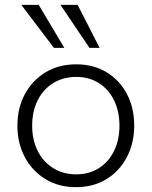

<svg xmlns="http://www.w3.org/2000/svg" viewBox="-20 -767 627 794"><path d="M294 7Q222 7 167.5 -26.5Q113 -60 82.5 -117.5Q52 -175 52 -247Q52 -321 83 -378Q114 -435 168.5 -468Q223 -501 295 -501Q367 -501 421 -468Q475 -435 505 -378Q535 -321 535 -247Q535 -175 504.5 -117Q474 -59 420 -26Q366 7 294 7ZM295 -46Q349 -46 389.5 -72Q430 -98 452 -143.5Q474 -189 474 -247Q474 -306 452 -351.5Q430 -397 389.5 -423Q349 -449 295 -449Q241 -449 199.5 -423Q158 -397 135.5 -351.5Q113 -306 113 -247Q113 -189 135.5 -143.5Q158 -98 199.5 -72Q241 -46 295 -46ZM203 -569 68 -747H140L246 -569ZM350 -569 230 -747H301L392 -569Z"/></svg>

Font: REM ExtraLight
Style: Regular
Weight: 250
Designer: Octavio Pardo
Foundry: Ashler Design
Version: Version 1.005;gftools[0.9.28]